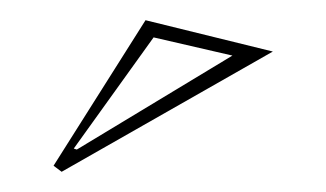

<svg xmlns="http://www.w3.org/2000/svg" viewBox="-20 -751 323 190"><path d="M41 -581 33 -587 124 -731 250 -700ZM53 -604 56 -603 210 -696 132 -714Z"/></svg>

Font: Kalnia Glaze Thin Medium
Style: Regular
Weight: 500
Version: Version 1.110